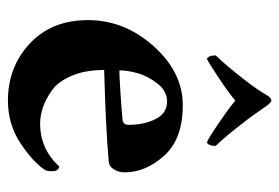

<svg xmlns="http://www.w3.org/2000/svg" viewBox="-131 -571 711 489"><g transform="rotate(90 224.5 -326.5)"><path d="M342.8 -498Q335 -500 295.4 -526.9Q255.9 -553.7 236.3 -570.3Q216.8 -553.7 178.7 -528.3Q140.6 -502.9 129.9 -498Q121.1 -502 121.1 -520.5Q144.5 -543.9 185.5 -596.7Q206.1 -623 223.6 -652.3Q229.5 -662.1 236.3 -662.1Q240.2 -662.1 248 -652.3Q251 -648.4 262.7 -631.3Q274.4 -614.3 284.2 -601.6Q327.1 -544.9 351.6 -520.5Q351.6 -502 342.8 -498ZM159.2 -275.4Q166 -274.4 216.8 -277.8Q267.6 -281.2 285.2 -283.2Q297.9 -284.2 297.9 -298.8Q297.9 -337.9 283.2 -367.2Q268.6 -396.5 238.3 -396.5Q211.9 -396.5 192.9 -372.1Q173.8 -347.7 166.5 -321.8Q159.2 -295.9 159.2 -275.4ZM158.2 -236.3Q158.2 -188.5 172.9 -153.8Q187.5 -119.1 210.4 -103Q233.4 -86.9 254.4 -80.1Q275.4 -73.2 294.9 -73.2Q359.4 -73.2 404.3 -122.1Q416 -119.1 416 -104.5Q416 -89.8 413.1 -85.9Q393.6 -55.7 345.2 -23.4Q296.9 8.8 236.3 8.8Q150.4 8.8 90.8 -46.9Q31.2 -102.5 31.2 -195.3Q31.2 -288.1 97.7 -362.3Q164.1 -436.5 248 -436.5Q334 -436.5 376.5 -389.2Q418.9 -341.8 418.9 -289.1Q418.9 -272.5 411.1 -260.7Q403.3 -249 392.6 -248Q304.7 -240.2 158.2 -236.3Z"/></g></svg>

Font: Crimson
Style: Bold
Weight: 700
Version: Version 0.8 ; ttfautohint (v1.00) -l 8 -r 50 -G 200 -x 14 -D